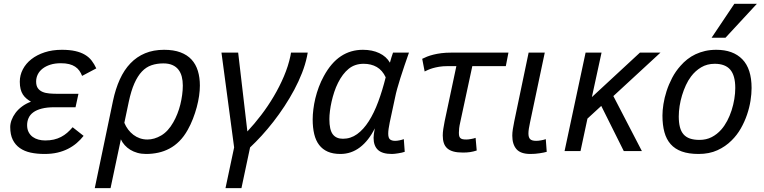

<svg xmlns="http://www.w3.org/2000/svg" viewBox="-20 -786 3976 999"><path d="M415 -79.1Q398.9 -58.6 378.9 -41.5Q358.9 -24.4 334 -11.7Q309.1 1 278.8 8.1Q248.5 15.1 211.9 15.1Q172.4 15.1 139.6 8.1Q106.9 1 83.3 -15.6Q59.6 -32.2 46.4 -58.8Q33.2 -85.4 33.2 -125Q33.2 -142.6 40.3 -161.6Q47.4 -180.7 60.8 -198.7Q74.2 -216.8 94.5 -231.9Q114.7 -247.1 141.1 -256.8Q128.4 -264.2 117.7 -273.2Q106.9 -282.2 99.1 -294.2Q91.3 -306.2 87.2 -322.5Q83 -338.9 83 -360.8Q83 -395 98.9 -425.3Q114.7 -455.6 143.3 -478Q171.9 -500.5 212.2 -513.7Q252.4 -526.9 301.8 -526.9Q342.3 -526.9 371.6 -520.3Q400.9 -513.7 421.9 -501.2Q442.9 -488.8 456.8 -470.7Q470.7 -452.6 481 -430.2L407.2 -391.1Q401.4 -406.2 392.6 -418.5Q383.8 -430.7 370.8 -439.2Q357.9 -447.8 339.8 -452.4Q321.8 -457 296.9 -457Q266.1 -457 242.2 -449.5Q218.3 -441.9 201.7 -429Q185.1 -416 176.5 -398.7Q168 -381.3 168 -361.8Q168 -339.8 177 -327.1Q186 -314.5 201.4 -307.9Q216.8 -301.3 237.8 -299.6Q258.8 -297.9 282.2 -297.9H388.2L373 -228H263.2Q224.1 -228 197 -220.9Q169.9 -213.9 153.1 -201.4Q136.2 -189 128.7 -171.9Q121.1 -154.8 121.1 -134.8Q121.1 -113.3 129.2 -98.1Q137.2 -83 150.4 -73.5Q163.6 -64 180.4 -59.6Q197.3 -55.2 214.8 -55.2Q239.7 -55.2 260 -59.8Q280.3 -64.5 297.6 -73.5Q314.9 -82.5 329.6 -95.2Q344.2 -107.9 357.9 -124Z M473.1 192.9 567.9 -261.2Q581.1 -323.7 603.5 -373Q626 -422.4 658.7 -456.5Q691.4 -490.7 734.9 -508.8Q778.3 -526.9 834 -526.9Q883.3 -526.9 918.7 -513.7Q954.1 -500.5 976.6 -476.1Q999 -451.7 1009.5 -417.2Q1020 -382.8 1020 -340.8Q1020 -315.9 1015.9 -287.1Q1011.7 -258.3 1003.7 -228.3Q995.6 -198.2 983.9 -168Q972.2 -137.7 957 -110.8Q937.5 -75.7 913.3 -51.5Q889.2 -27.3 861.3 -12.7Q833.5 2 803 8.5Q772.5 15.1 740.2 15.1Q715.8 15.1 695.1 9.3Q674.3 3.4 657.7 -6.8Q641.1 -17.1 628.7 -31Q616.2 -44.9 608.9 -61L555.2 192.9ZM627 -147Q634.8 -127.9 646.7 -112.1Q658.7 -96.2 674.1 -84.5Q689.5 -72.8 708 -66.4Q726.6 -60.1 747.1 -60.1Q783.2 -60.1 819.1 -81.3Q855 -102.5 881.8 -149.9Q893.6 -170.4 902.8 -193.8Q912.1 -217.3 918.2 -241.9Q924.3 -266.6 927.7 -291.7Q931.2 -316.9 931.2 -340.8Q931.2 -366.2 925.8 -387.2Q920.4 -408.2 908.4 -423.6Q896.5 -439 877.2 -447.5Q857.9 -456.1 830.1 -456.1Q795.9 -456.1 768.1 -446.5Q740.2 -437 718.3 -413.8Q696.3 -390.6 679.2 -352.1Q662.1 -313.5 649.9 -255.9Z M1219.2 -512.2 1267.1 -102.1Q1303.7 -141.1 1339.1 -187.5Q1374.5 -233.9 1404.5 -284.7Q1434.6 -335.4 1457.3 -388.9Q1480 -442.4 1491.2 -495.1L1494.1 -512.2H1581.1L1577.1 -491.2Q1568.4 -449.7 1551.3 -406Q1534.2 -362.3 1511 -318.8Q1487.8 -275.4 1460.2 -233.4Q1432.6 -191.4 1402.6 -152.8Q1372.6 -114.3 1341.6 -80.3Q1310.5 -46.4 1281.2 -19L1236.3 192.9H1153.3L1198.2 -19L1132.3 -512.2Z M2085.9 3.9Q2079.1 6.3 2070.1 8.3Q2061 10.3 2051.8 11.7Q2042.5 13.2 2033.7 14.2Q2024.9 15.1 2019 15.1Q1969.2 15.1 1946.5 -6.1Q1923.8 -27.3 1923.8 -68.8Q1923.8 -75.7 1925.3 -89.1Q1926.8 -102.5 1930.2 -118.2Q1898.4 -54.2 1853 -19.5Q1807.6 15.1 1751 15.1Q1712.9 15.1 1685.5 3.2Q1658.2 -8.8 1640.6 -31.7Q1623 -54.7 1615 -88.1Q1606.9 -121.6 1606.9 -165Q1606.9 -189 1610.4 -217Q1613.8 -245.1 1620.8 -274.4Q1627.9 -303.7 1638.9 -333.3Q1649.9 -362.8 1665 -390.1Q1703.1 -460 1753.7 -493.4Q1804.2 -526.9 1868.2 -526.9Q1917 -526.9 1953.6 -509.5Q1990.2 -492.2 2008.8 -460Q2012.7 -474.1 2016.8 -487.8Q2021 -501.5 2024.9 -512.2H2107.9Q2095.7 -477.5 2084.2 -443.8Q2072.8 -410.2 2063.2 -379.9Q2053.7 -349.6 2046.6 -324.2Q2039.6 -298.8 2036.1 -280.8L2007.8 -148.9Q2003.9 -130.4 2002 -116Q2000 -101.6 2000 -90.8Q2000 -67.9 2009.5 -60.5Q2019 -53.2 2036.1 -53.2Q2045.9 -53.2 2058.1 -55.7Q2070.3 -58.1 2081.1 -62ZM1764.2 -64Q1804.7 -64 1838.1 -88.1Q1871.6 -112.3 1898.9 -155.3Q1926.3 -198.2 1948 -256.8Q1969.7 -315.4 1986.8 -383.8Q1969.7 -420.4 1940.4 -437.3Q1911.1 -454.1 1872.1 -454.1Q1826.2 -454.1 1794.2 -428Q1762.2 -401.9 1738.8 -355Q1727.5 -332.5 1719.2 -307.4Q1710.9 -282.2 1705.3 -257.3Q1699.7 -232.4 1696.8 -209Q1693.8 -185.5 1693.8 -166Q1693.8 -110.8 1711.4 -87.4Q1729 -64 1764.2 -64Z M2611.8 -441.9H2437.5L2374.5 -148.9Q2370.6 -131.8 2369.1 -118.9Q2367.7 -106 2367.7 -96.2Q2367.7 -85.9 2369.1 -79.1Q2370.6 -72.3 2375 -67.9Q2379.4 -63.5 2387 -61.8Q2394.5 -60.1 2406.7 -60.1Q2411.1 -60.1 2417.5 -60.8Q2423.8 -61.5 2430.7 -62.7Q2437.5 -64 2443.8 -65.4Q2450.2 -66.9 2454.6 -68.8L2460.4 -2.9Q2442.4 2.9 2425.8 5.4Q2409.2 7.8 2388.7 7.8Q2358.9 7.8 2338.9 2.2Q2318.8 -3.4 2306.6 -14.6Q2294.4 -25.9 2289.1 -42.5Q2283.7 -59.1 2283.7 -81.1Q2283.7 -96.2 2286.4 -114.5Q2289.1 -132.8 2293.5 -154.8L2354.5 -441.9H2308.6Q2284.2 -441.9 2265.1 -438.7Q2246.1 -435.5 2231.4 -431.2Q2216.8 -426.8 2206.5 -422.1Q2196.3 -417.5 2189.5 -414.1L2176.8 -480Q2188 -485.8 2202.4 -491.5Q2216.8 -497.1 2235.1 -501.7Q2253.4 -506.3 2276.4 -509.3Q2299.3 -512.2 2327.6 -512.2H2625.5Z M2824.7 3.9Q2818.4 5.9 2808.6 7.8Q2798.8 9.8 2787.4 11.5Q2775.9 13.2 2763.7 14.2Q2751.5 15.1 2739.7 15.1Q2689 15.1 2667.2 -10Q2645.5 -35.2 2645.5 -80.1Q2645.5 -95.7 2648.4 -114.3Q2651.4 -132.8 2655.8 -154.8L2730.5 -512.2H2814.5L2737.8 -148.9Q2733.9 -130.9 2731.7 -116.7Q2729.5 -102.5 2729.5 -91.8Q2729.5 -70.8 2738.5 -62Q2747.6 -53.2 2769.5 -53.2Q2780.8 -53.2 2794.9 -55.7Q2809.1 -58.1 2819.8 -62Z M3225.6 0 3108.4 -234.9 3036.6 -168.9 3000.5 0H2917.5L3026.9 -512.2H3109.9L3059.6 -280.8L3309.6 -512.2H3416.5L3171.4 -286.1L3319.8 0Z M3426.8 -185.1Q3426.8 -211.4 3431.9 -244.1Q3437 -276.9 3448.2 -311.8Q3459.5 -346.7 3477.3 -380.9Q3495.1 -415 3521 -443.8Q3537.1 -462.4 3556.4 -477.5Q3575.7 -492.7 3598.9 -503.7Q3622.1 -514.6 3648.9 -520.8Q3675.8 -526.9 3707 -526.9Q3794.4 -526.9 3842.5 -477.5Q3890.6 -428.2 3890.6 -328.1Q3890.6 -297.9 3885 -262Q3879.4 -226.1 3866.9 -189.5Q3854.5 -152.8 3834.7 -117.9Q3814.9 -83 3786.6 -55.2Q3754.9 -23.4 3712.6 -4.2Q3670.4 15.1 3614.7 15.1Q3563.5 15.1 3527.6 2.2Q3491.7 -10.7 3469.5 -35.9Q3447.3 -61 3437 -98.4Q3426.8 -135.7 3426.8 -185.1ZM3511.7 -180.2Q3511.7 -148.4 3517.6 -125.2Q3523.4 -102.1 3536.4 -87.2Q3549.3 -72.3 3569.8 -65.2Q3590.3 -58.1 3619.6 -58.1Q3654.8 -58.1 3682.9 -72.5Q3710.9 -86.9 3732.9 -111.8Q3750 -131.3 3763.7 -157.2Q3777.3 -183.1 3786.6 -211.9Q3795.9 -240.7 3800.8 -270.8Q3805.7 -300.8 3805.7 -328.1Q3805.7 -393.1 3779.5 -423.6Q3753.4 -454.1 3698.7 -454.1Q3659.2 -454.1 3628.4 -435.8Q3597.7 -417.5 3575.7 -388.2Q3560.5 -368.2 3548.8 -342.8Q3537.1 -317.4 3528.8 -290Q3520.5 -262.7 3516.1 -234.4Q3511.7 -206.1 3511.7 -180.2ZM3754.9 -589.8H3682.6L3800.8 -766.1H3918Z"/></svg>

Font: Lorenzo Sans
Style: Italic
Weight: 400
Italic angle: -12°
Foundry: Intel Corporation
Version: Version 1.00; ttfautohint (v1.5)